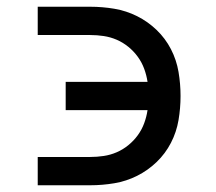

<svg xmlns="http://www.w3.org/2000/svg" viewBox="-20 -550 640 570"><path d="M92 0V-84H248Q268 -84 288 -87Q308 -90 326.5 -98Q345 -106 361 -119Q377 -132 389 -148.5Q401 -165 408 -184Q415 -203 418 -223H175V-307H418Q415 -327 408 -346Q401 -365 389 -381.5Q377 -398 361 -411Q345 -424 326.5 -432Q308 -440 288 -443Q268 -446 248 -446H92V-530H248Q284 -530 319.5 -524Q355 -518 387 -502Q419 -486 445 -461Q471 -436 487.5 -404Q504 -372 510 -336.5Q516 -301 516 -265Q516 -229 510 -193.5Q504 -158 487.5 -126Q471 -94 445 -69Q419 -44 387 -28Q355 -12 319.5 -6Q284 0 248 0Z"/></svg>

Font: Iosevka Slab Medium Extended
Style: Regular
Weight: 500
Width: 7
Monospace: yes
Designer: Belleve Invis
Foundry: Belleve Invis
Version: Version 11.1.1; ttfautohint (v1.8.3)